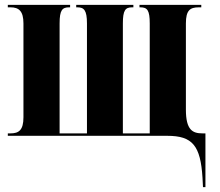

<svg xmlns="http://www.w3.org/2000/svg" viewBox="-20 -556 899 786"><path d="M811 210H821V-10H809C769 -10 741 -23 741 -107V-460C741 -514 758 -526 794 -526H804V-536H551V-526H555C583 -526 593 -514 593 -460V-10H483V-460C483 -514 493 -526 521 -526H526V-536H292V-526H297C324 -526 336 -514 336 -460V-10H224V-460C224 -515 235 -526 263 -526H267V-536H12V-526H23C57 -526 76 -511 76 -460V-76C76 -23 57 -10 23 -10H12V0H665C768 0 801 40 809 172Z"/></svg>

Font: Noto Serif Display Condensed Extra
Style: Regular
Weight: 800
Width: 3
Designer: Monotype Design Team
Foundry: Monotype Imaging Inc.
Version: Version 1.900